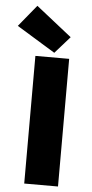

<svg xmlns="http://www.w3.org/2000/svg" viewBox="-90 -939 467 974"><g transform="rotate(5 143.0 -452.0)"><path d="M166 -674 -30 -794 60 -904 242 -760ZM72 0V-650H244V0Z"/></g></svg>

Font: TypoPRO Source Sans Pro
Style: Regular
Weight: 900
Designer: Paul D. Hunt
Foundry: Adobe Systems Incorporated
Version: Version 2.020;PS 2.000;hotconv 1.0.86;makeotf.lib2.5.63406